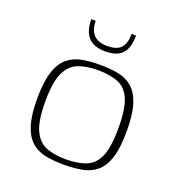

<svg xmlns="http://www.w3.org/2000/svg" viewBox="-108 -644 680 737"><g transform="rotate(20 232.5 -275.5)"><path d="M233 5Q193 5 160 -1Q127 -7 102 -27.5Q77 -48 63.5 -89Q50 -130 50 -199Q50 -268 63.5 -309Q77 -350 102 -370.5Q127 -391 160 -397Q193 -403 233 -403Q272 -403 305.5 -397Q339 -391 364 -370.5Q389 -350 402.5 -309Q416 -268 416 -199Q416 -129 402.5 -88Q389 -47 364 -27Q339 -7 305.5 -1Q272 5 233 5ZM233 -17Q279 -17 313 -29.5Q347 -42 364.5 -80.5Q382 -119 382 -199Q382 -279 364.5 -317.5Q347 -356 313 -368.5Q279 -381 233 -381Q187 -381 153.5 -368.5Q120 -356 101.5 -317.5Q83 -279 83 -199Q83 -119 101.5 -80.5Q120 -42 153.5 -29.5Q187 -17 233 -17ZM232 -458Q201 -458 180.5 -469.5Q160 -481 150.5 -503Q141 -525 141 -556H159Q159 -519 177.5 -499.5Q196 -480 232 -480Q274 -480 290 -499.5Q306 -519 306 -556H324Q324 -525 315.5 -503Q307 -481 287 -469.5Q267 -458 232 -458Z"/></g></svg>

Font: Genos ExtraLight
Style: Regular
Weight: 250
Designer: Robert E. Leuschke
Foundry: Robert E. Leuschke
Version: Version 1.010